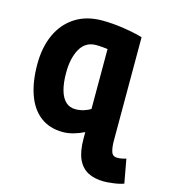

<svg xmlns="http://www.w3.org/2000/svg" viewBox="-108 -624 788 895"><g transform="rotate(15 285.5 -176.5)"><path d="M477 185Q430 185 398 168Q366 151 349.5 114Q333 77 333 17V-15Q309 -3 282.5 4.5Q256 12 232 12Q167 12 123 -21.5Q79 -55 57 -117Q35 -179 35 -263Q35 -345 63 -406.5Q91 -468 145 -503Q199 -538 276 -538Q326 -538 381 -529.5Q436 -521 472 -510V-10Q472 21 478.5 41.5Q485 62 507 62Q519 62 529.5 60Q540 58 550 55L571 170Q549 178 519.5 181.5Q490 185 477 185ZM260 -106Q281 -106 300.5 -112Q320 -118 333 -127V-416Q324 -417 308.5 -418.5Q293 -420 277 -420Q226 -420 200.5 -375Q175 -330 175 -259Q175 -211 184.5 -176.5Q194 -142 213 -124Q232 -106 260 -106Z"/></g></svg>

Font: Ubuntu Sans Mono
Style: Regular
Weight: 400
Monospace: yes
Designer: Dalton Maag Ltd
Foundry: Dalton Maag Ltd
Version: Version 1.006